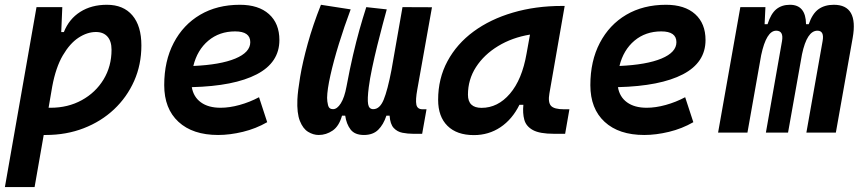

<svg xmlns="http://www.w3.org/2000/svg" viewBox="-28 -547 3563 792"><path d="M114.7 224.6H-7.8L122.6 -517.6H229L224.6 -414.6H235.4Q256.8 -468.8 303 -498Q349.1 -527.3 413.1 -527.3Q481 -527.3 518.1 -483.6Q555.2 -439.9 555.2 -359.4Q555.2 -280.3 525.4 -213.1Q495.6 -146 442.4 -95.9Q389.2 -45.9 317.4 -18.1Q245.6 9.8 161.1 9.8Q156.7 9.8 152.3 9.8ZM172.4 -102.5Q176.3 -102.5 180.7 -102.5Q252.4 -102.5 309.3 -133.8Q366.2 -165 399.2 -219.2Q432.1 -273.4 432.1 -341.8Q432.1 -377 415.3 -396Q398.4 -415 367.7 -415Q332 -415 296.1 -391.6Q260.3 -368.2 231.2 -318.6Q202.1 -269 187.5 -190.4Z M881.8 -102.5Q918.5 -102.5 960.2 -114Q1002 -125.5 1040.5 -146L1074.2 -43Q1027.3 -16.1 973.9 -3.2Q920.4 9.8 871.6 9.8Q767.1 9.8 708.3 -44.4Q649.4 -98.6 649.4 -195.8Q649.4 -295.4 688.5 -370.1Q727.5 -444.8 797.6 -486.1Q867.7 -527.3 961.4 -527.3Q1038.6 -527.3 1081.5 -488.8Q1124.5 -450.2 1124.5 -381.8Q1124.5 -289.1 1031.2 -240.5Q938 -191.9 763.2 -187.5Q770 -147 800.8 -124.8Q831.5 -102.5 881.8 -102.5ZM769.5 -274.9Q880.9 -279.8 942.6 -305.4Q1004.4 -331.1 1004.4 -373Q1004.4 -417.5 941.9 -417.5Q877 -417.5 831.3 -379.2Q785.6 -340.8 769.5 -274.9Z M1286.6 9.8Q1264.2 9.8 1242.9 -3.2Q1221.7 -16.1 1209 -48.1Q1196.3 -80.1 1198.7 -136.7Q1200.2 -170.4 1210.2 -230.5Q1220.2 -290.5 1241.5 -367.2Q1262.7 -443.8 1295.9 -527.3L1418.5 -508.3Q1392.1 -437.5 1370.1 -366.5Q1348.1 -295.4 1335 -236.6Q1321.8 -177.7 1321.3 -143.6Q1321.3 -128.9 1325.2 -112.8Q1329.1 -96.7 1345.7 -96.7Q1362.8 -96.7 1377.9 -120.8Q1393.1 -145 1401.4 -190.4Q1415 -263.2 1428.2 -319.8Q1441.4 -376.5 1454.8 -424.3Q1468.3 -472.2 1482.9 -517.6L1567.4 -508.3Q1561 -484.9 1550.3 -445.1Q1539.6 -405.3 1528.1 -358.6Q1516.6 -312 1507.1 -266.8Q1497.6 -221.7 1493.2 -187.5Q1486.8 -138.2 1490.5 -117.4Q1494.1 -96.7 1511.7 -96.7Q1538.6 -96.7 1554.7 -135.7Q1570.8 -174.8 1586.9 -258.8L1632.3 -517.6L1753.9 -517.1L1693.4 -178.2Q1685.5 -134.8 1689.5 -115.5Q1693.4 -96.2 1715.3 -96.2H1731.4L1713.4 4.9H1676.3Q1653.8 4.9 1632.3 0.7Q1610.8 -3.4 1596.2 -19Q1581.5 -34.7 1579.1 -69.8H1565.9Q1553.7 -32.7 1532 -11.5Q1510.3 9.8 1473.1 9.8Q1435.5 9.8 1418.2 -12.7Q1400.9 -35.2 1396 -69.8H1382.8Q1370.6 -26.4 1344 -8.3Q1317.4 9.8 1286.6 9.8Z M1926.8 10.3Q1856.4 10.3 1817.9 -27.8Q1779.3 -65.9 1779.3 -135.3Q1779.3 -223.1 1817.9 -294.7Q1856.4 -366.2 1925.5 -417Q1994.6 -467.8 2087.9 -495.1Q2181.2 -522.5 2290 -522.5H2301.3L2238.3 -161.6Q2231.9 -125.5 2244.6 -110.8Q2257.3 -96.2 2298.8 -96.2H2320.8L2303.2 4.9H2257.3Q2198.2 4.9 2170.2 -10.5Q2142.1 -25.9 2134.8 -53Q2127.4 -80.1 2130.9 -114.7H2114.7Q2085 -54.7 2036.4 -22.2Q1987.8 10.3 1926.8 10.3ZM1958.5 -102.1Q2025.4 -102.1 2075.4 -160.4Q2125.5 -218.8 2144 -325.7L2158.2 -404.3Q2084.5 -392.1 2026.6 -356.9Q1968.8 -321.8 1935.5 -270.3Q1902.3 -218.8 1902.3 -156.2Q1902.3 -102.1 1958.5 -102.1Z M2639.6 -102.5Q2676.3 -102.5 2718 -114Q2759.8 -125.5 2798.3 -146L2832 -43Q2785.2 -16.1 2731.7 -3.2Q2678.2 9.8 2629.4 9.8Q2524.9 9.8 2466.1 -44.4Q2407.2 -98.6 2407.2 -195.8Q2407.2 -295.4 2446.3 -370.1Q2485.4 -444.8 2555.4 -486.1Q2625.5 -527.3 2719.2 -527.3Q2796.4 -527.3 2839.4 -488.8Q2882.3 -450.2 2882.3 -381.8Q2882.3 -289.1 2789.1 -240.5Q2695.8 -191.9 2521 -187.5Q2527.8 -147 2558.6 -124.8Q2589.4 -102.5 2639.6 -102.5ZM2527.3 -274.9Q2638.7 -279.8 2700.4 -305.4Q2762.2 -331.1 2762.2 -373Q2762.2 -417.5 2699.7 -417.5Q2634.8 -417.5 2589.1 -379.2Q2543.5 -340.8 2527.3 -274.9Z M3129.4 -517.6 3126 -447.3H3138.2Q3151.9 -490.7 3174.3 -509Q3196.8 -527.3 3230.5 -527.3Q3295.9 -527.3 3296.9 -447.3H3308.1Q3323.2 -491.2 3348.6 -509.3Q3374 -527.3 3411.6 -527.3Q3513.7 -527.3 3489.3 -390.6L3419.9 0H3298.3L3365.2 -377.4Q3373 -420.4 3343.8 -420.4Q3300.8 -420.4 3280.3 -323.2L3222.7 0H3131.3L3197.8 -377.4Q3205.1 -420.4 3173.8 -420.4Q3133.3 -420.4 3111.8 -319.3L3055.2 0H2934.1L3025.9 -517.6Z"/></svg>

Font: Cascadia Code PL SemiBold
Style: Italic
Weight: 600
Italic angle: -10°
Monospace: yes
Designer: Aaron Bell
Foundry: Saja Typeworks
Version: Version 2404.023; ttfautohint (v1.8.4)